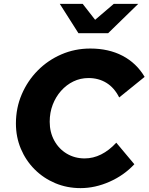

<svg xmlns="http://www.w3.org/2000/svg" viewBox="-20 -959 765 989"><path d="M395 10Q325 10 264.5 -15.5Q204 -41 158.5 -86.5Q113 -132 87.5 -192.5Q62 -253 62 -323Q62 -403 92 -473Q122 -543 174.5 -596Q227 -649 296.5 -679Q366 -709 445 -709Q540 -709 611.5 -671.5Q683 -634 725 -563L594 -457Q569 -507 528.5 -532Q488 -557 436 -557Q394 -557 358 -539.5Q322 -522 294.5 -491Q267 -460 251.5 -419.5Q236 -379 236 -332Q236 -278 259.5 -235Q283 -192 324 -167.5Q365 -143 416 -143Q460 -143 501 -163.5Q542 -184 579 -224L672 -113Q619 -56 544.5 -23Q470 10 395 10ZM384 -788 288 -939H406L470 -857L566 -939H692L537 -788Z"/></svg>

Font: Red Hat Text
Style: Italic
Weight: 300
Italic angle: -12°
Designer: Pentagram, MCKL
Foundry: Pentagram, MCKL
Version: Version 1.023